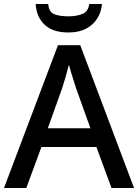

<svg xmlns="http://www.w3.org/2000/svg" viewBox="-20 -1037 694 964"><path d="M540 -93 464 -299H188L112 -93H0L271 -810H383L653 -93ZM362 -594Q359 -605 351.5 -627Q344 -649 337 -673Q330 -697 326 -712Q318 -681 308 -646Q298 -611 292 -594L220 -393H434ZM492 -1017Q486 -953 442 -913.5Q398 -874 323 -874Q245 -874 204 -913Q163 -952 159 -1017H222Q226 -976 253 -965.5Q280 -955 325 -955Q363 -955 393 -966.5Q423 -978 428 -1017Z"/></svg>

Font: Noto Sans Telugu UI Medium
Style: Regular
Weight: 500
Designer: Jelle Bosma - Monotype Design Team
Foundry: Monotype Imaging Inc.
Version: Version 2.005; ttfautohint (v1.8.4.7-5d5b)